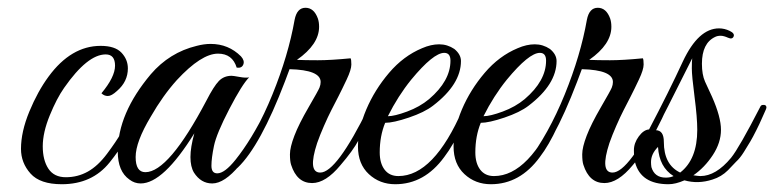

<svg xmlns="http://www.w3.org/2000/svg" viewBox="-20 -470 1992 494"><path d="M241 -230Q276 -272 276 -301Q276 -330 252 -330Q205 -330 145 -244Q126 -217 108 -173Q90 -129 90 -93.5Q90 -58 104.5 -36Q119 -14 149.5 -14Q180 -14 206 -28.5Q232 -43 255.5 -74.5Q279 -106 291 -127Q303 -148 324 -190Q331 -204 336 -201.5Q341 -199 341 -194.5Q341 -190 327.5 -161.5Q314 -133 300.5 -108Q287 -83 262 -52Q217 4 139 4Q83 4 58.5 -23.5Q34 -51 34 -87Q34 -131 55.5 -183Q77 -235 105 -273Q163 -352 239 -352Q276 -352 292.5 -334.5Q309 -317 309 -294Q309 -260 281 -236Q267 -223 257.5 -223Q248 -223 241 -230Z M539 -24Q558 -24 586 -59Q627 -110 667 -192Q671 -201 676 -202Q684 -205 684 -196Q684 -191 681 -184Q589 2 526 2Q497 2 479 -26Q470 -41 470 -66Q470 -91 480 -127Q400 2 342 2Q326 2 313 -8Q283 -29 283 -80Q283 -178 368 -279Q416 -335 486 -352Q505 -357 522 -357Q568 -357 600 -325Q610 -314 606 -304Q602 -294 589 -296Q578 -332 541 -332Q498 -332 435 -264Q399 -224 368 -170Q329 -105 329 -66Q329 -27 354 -27Q414 -27 511 -211Q530 -248 543 -261.5Q556 -275 576 -275Q580 -275 596.5 -272Q613 -269 621 -271Q603 -253 570 -189.5Q537 -126 530.5 -94.5Q524 -63 524 -43.5Q524 -24 539 -24Z M801 -401Q801 -356 744 -316Q764 -315 797.5 -315Q831 -315 882 -320Q884 -317 884 -304Q884 -291 872 -265.5Q860 -240 850.5 -221.5Q841 -203 832.5 -186.5Q824 -170 813.5 -146Q803 -122 796 -102Q771 -26 804 -26Q846 -26 928 -193Q935 -206 939.5 -203Q944 -200 944 -195.5Q944 -191 931 -164.5Q918 -138 903 -110Q888 -82 856 -45Q818 1 783 1Q744 1 729 -46Q726 -55 726 -73Q726 -91 737.5 -121Q749 -151 774 -194Q799 -237 802 -244.5Q805 -252 805 -259Q805 -290 725 -292L713 -260Q650 -95 592 -39Q582 -30 582 -45Q582 -48 584 -52Q640 -126 681 -227Q722 -328 738 -419Q744 -450 766 -450Q788 -450 798 -422Q801 -413 801 -401Z M971 -154Q957 -120 957 -78Q957 -50 969.5 -33.5Q982 -17 1005 -17Q1096 -17 1170 -188Q1177 -204 1187 -202Q1191 -201 1191 -197Q1191 -193 1168.5 -144.5Q1146 -96 1123 -66Q1072 4 997 4Q957 4 929 -22Q901 -48 901 -93Q901 -138 922.5 -188.5Q944 -239 981 -282.5Q1018 -326 1066 -346Q1089 -356 1110 -356Q1131 -356 1149 -344Q1166 -330 1166 -313Q1166 -253 1094 -198Q1072 -181 1032 -167.5Q992 -154 971 -154ZM1139 -314Q1139 -334 1123 -334Q1095 -334 1038 -265Q1004 -223 978 -171Q995 -171 1027.5 -183Q1060 -195 1084 -215Q1139 -262 1139 -314Z M1217 -154Q1203 -120 1203 -78Q1203 -50 1215.5 -33.5Q1228 -17 1251 -17Q1342 -17 1416 -188Q1423 -204 1433 -202Q1437 -201 1437 -197Q1437 -193 1414.5 -144.5Q1392 -96 1369 -66Q1318 4 1243 4Q1203 4 1175 -22Q1147 -48 1147 -93Q1147 -138 1168.5 -188.5Q1190 -239 1227 -282.5Q1264 -326 1312 -346Q1335 -356 1356 -356Q1377 -356 1395 -344Q1412 -330 1412 -313Q1412 -253 1340 -198Q1318 -181 1278 -167.5Q1238 -154 1217 -154ZM1385 -314Q1385 -334 1369 -334Q1341 -334 1284 -265Q1250 -223 1224 -171Q1241 -171 1273.5 -183Q1306 -195 1330 -215Q1385 -262 1385 -314Z M1553 -401Q1553 -356 1496 -316Q1516 -315 1549.5 -315Q1583 -315 1634 -320Q1636 -317 1636 -304Q1636 -291 1624 -265.5Q1612 -240 1602.5 -221.5Q1593 -203 1584.5 -186.5Q1576 -170 1565.5 -146Q1555 -122 1548 -102Q1523 -26 1556 -26Q1598 -26 1680 -193Q1687 -206 1691.5 -203Q1696 -200 1696 -195.5Q1696 -191 1683 -164.5Q1670 -138 1655 -110Q1640 -82 1608 -45Q1570 1 1535 1Q1496 1 1481 -46Q1478 -55 1478 -73Q1478 -91 1489.5 -121Q1501 -151 1526 -194Q1551 -237 1554 -244.5Q1557 -252 1557 -259Q1557 -290 1477 -292L1465 -260Q1402 -95 1344 -39Q1334 -30 1334 -45Q1334 -48 1336 -52Q1392 -126 1433 -227Q1474 -328 1490 -419Q1496 -450 1518 -450Q1540 -450 1550 -422Q1553 -413 1553 -401Z M1764 -19Q1777 -17 1782 -17Q1822 -17 1861 -64Q1882 -90 1936 -195Q1938 -200 1943 -200Q1952 -201 1952 -193Q1952 -191 1947.5 -181.5Q1943 -172 1939 -162.5Q1935 -153 1926 -135Q1917 -117 1910.5 -106Q1904 -95 1894 -79Q1884 -63 1874 -54L1853 -32Q1836 -15 1813 -8Q1776 4 1741 -6Q1718 4 1700 4Q1629 4 1614 -52Q1611 -65 1611 -83.5Q1611 -102 1623.5 -119Q1636 -136 1650 -137Q1701 -234 1737 -312Q1777 -397 1830 -397Q1844 -397 1857.5 -390.5Q1871 -384 1867.5 -376Q1864 -368 1853 -373Q1842 -378 1834 -378Q1826 -378 1820 -375Q1786 -359 1786 -306Q1786 -278 1794 -260Q1802 -242 1812 -221Q1835 -169 1835 -136Q1835 -103 1814 -71Q1793 -39 1764 -19ZM1730 -26Q1774 -60 1774 -136Q1774 -167 1767 -221Q1760 -275 1760 -294Q1760 -313 1761 -320Q1685 -168 1667 -135Q1688 -135 1688 -105Q1688 -46 1730 -26ZM1655 -53Q1655 -47 1656 -40Q1664 -13 1693 -13Q1705 -13 1713 -17Q1676 -40 1673 -92Q1655 -74 1655 -53Z"/></svg>

Font: Great Vibes
Style: Regular
Weight: 400
Designer: Robert E. Leuschke
Foundry: Robert E. Leuschke
Version: Version 1.001